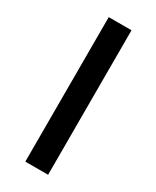

<svg xmlns="http://www.w3.org/2000/svg" viewBox="-191 -791 690 847"><g transform="rotate(30 154.5 -368.0)"><path d="M97 -736V0H213V-736Z"/></g></svg>

Font: Spoqa Han Sans Neo Medium
Style: Regular
Weight: 500
Designer: [Spoqa Han Sans Neo] Dong-huui Kim ___ Younghwa Kang ___ Yujin Lee ___ [Noto Sans] Ryoko NISHIZUKA ____ (kana & ideograp
Foundry: Spoqa (http://www.spoqa-han-sans.com)
Version: Version 1.100;hotconv 1.0.109;makeotfexe 2.5.65596